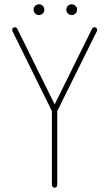

<svg xmlns="http://www.w3.org/2000/svg" viewBox="-20 -874 504 892"><path d="M161 -829C161 -829 161 -829 161 -829C161 -829 161 -829 161 -829C161 -829 161 -829 161 -829C161 -829 161 -829 161 -829ZM161 -854C147 -854 136 -843 136 -829C136 -815 147 -804 161 -804C175 -804 186 -815 186 -829C186 -843 175 -854 161 -854ZM313 -829C313 -829 313 -829 313 -829C313 -829 313 -829 313 -829C313 -829 313 -829 313 -829C313 -829 313 -829 313 -829ZM313 -854C299 -854 288 -843 288 -829C288 -815 299 -804 313 -804C327 -804 338 -815 338 -829C338 -843 327 -854 313 -854ZM246 -15V-358L430 -729C433 -736 431 -743 425 -746C418 -749 411 -747 408 -741L234 -389L60 -741C57 -747 50 -749 43 -746C37 -743 35 -736 38 -729L221 -358V-15C221 -8 227 -2 234 -2C241 -2 246 -8 246 -15Z"/></svg>

Font: LS
Style: Light
Weight: 300
Designer: BSozoo
Foundry: BSozoo
Version: Version 001.000